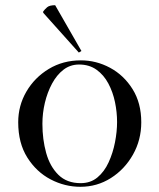

<svg xmlns="http://www.w3.org/2000/svg" viewBox="-20 -715 613 738"><path d="M289 3Q229 3 174.5 -25.5Q120 -54 85 -109.5Q50 -165 50 -245Q50 -309 81.5 -363Q113 -417 167.5 -450Q222 -483 291 -483Q350 -483 403 -454.5Q456 -426 489.5 -372.5Q523 -319 523 -245Q523 -177 491 -120.5Q459 -64 406 -30.5Q353 3 289 3ZM290 -11Q328 -11 354.5 -33Q381 -55 397.5 -91Q414 -127 422 -168Q430 -209 430 -246Q430 -284 422 -322.5Q414 -361 396.5 -394Q379 -427 351 -447Q323 -467 284 -467Q250 -467 224 -447Q198 -427 180 -393.5Q162 -360 152.5 -320Q143 -280 143 -239Q143 -179 157.5 -127Q172 -75 204.5 -43Q237 -11 290 -11ZM283 -513 146 -666V-671Q152 -679 161 -687Q170 -695 192 -695L293 -519Z"/></svg>

Font: Mulat Addis
Style: Regular
Weight: 400
Designer: Fasil fikreab
Version: Version 1.001; ttfautohint (v1.8.3)